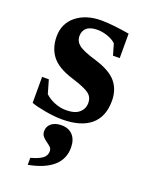

<svg xmlns="http://www.w3.org/2000/svg" viewBox="-138 -541 665 867"><g transform="rotate(20 194.5 -107.5)"><path d="M364.7 -145.5Q364.7 -68.8 317.6 -29.5Q270.5 9.8 180.7 9.8Q143.6 9.8 98.9 1.7Q54.2 -6.3 31.2 -15.1V-140.1H63.5L82 -75.7Q99.1 -58.6 127 -47.1Q154.8 -35.6 183.6 -35.6Q226.1 -35.6 246.8 -54Q267.6 -72.3 267.6 -100.6Q267.6 -127.4 247.6 -143.6Q227.5 -159.7 160.2 -180.7Q89.4 -202.6 59.8 -240.7Q30.3 -278.8 30.3 -334.5Q30.3 -397 76.7 -434.1Q123 -471.2 196.3 -471.2Q246.6 -471.2 331.5 -457V-339.4H299.3L283.7 -393.1Q269.5 -407.2 243.9 -416.3Q218.3 -425.3 195.3 -425.3Q160.2 -425.3 143.3 -410.9Q126.5 -396.5 126.5 -371.6Q126.5 -345.7 147.5 -329.1Q168.5 -312.5 233.9 -293Q305.2 -271 335 -235.1Q364.7 -199.2 364.7 -145.5ZM263.2 116.2Q263.2 171.4 222.9 206.3Q182.6 241.2 106 255.4V221.7Q143.1 211.9 160.9 198.7Q178.7 185.5 178.7 164.1Q178.7 151.9 170.2 144Q161.6 136.2 151.1 128.9Q140.6 121.6 132.1 112.1Q123.5 102.5 123.5 86.4Q123.5 63.5 141.4 49.3Q159.2 35.2 189.9 35.2Q223.6 35.2 243.4 56.6Q263.2 78.1 263.2 116.2Z"/></g></svg>

Font: Tinos
Style: Bold
Weight: 700
Designer: Steve Matteson
Foundry: Monotype Imaging Inc.
Version: Version 1.23